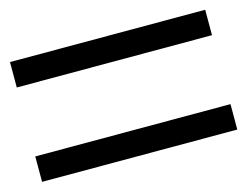

<svg xmlns="http://www.w3.org/2000/svg" viewBox="-56 -597 611 475"><g transform="rotate(-15 250.0 -359.5)"><path d="M0 -448.3V-513.4H500V-448.3ZM0 -206.6V-271.7H500V-206.6Z"/></g></svg>

Font: Murecho Thin
Style: Regular
Weight: 100
Designer: Neil Summerour
Foundry: Positype
Version: Version 1.010